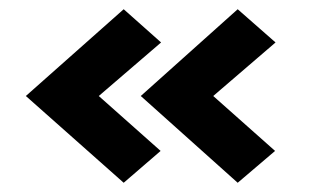

<svg xmlns="http://www.w3.org/2000/svg" viewBox="-20 -476 673 416"><path d="M442 -268 576 -149 495 -80 285 -268 495 -456 577 -384ZM194 -268 328 -149 248 -80 36 -268 248 -456 329 -384Z"/></svg>

Font: Advent Pro Expanded
Style: Bold
Weight: 700
Width: 7
Designer: VivaRado, Andreas Kalpakidis
Foundry: VivaRado, Andreas Kalpakidis
Version: Version 3.000